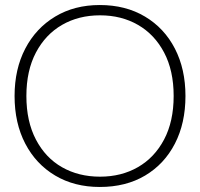

<svg xmlns="http://www.w3.org/2000/svg" viewBox="-20 -732 796 764"><path d="M377 12Q276 12 199.5 -33.5Q123 -79 80.5 -160.5Q38 -242 38 -350Q38 -457 80.5 -538.5Q123 -620 199.5 -666Q276 -712 377 -712Q480 -712 557 -666Q634 -620 676 -538.5Q718 -457 718 -350Q718 -242 676 -160.5Q634 -79 557.5 -33.5Q481 12 377 12ZM378 -29Q463 -29 529 -67Q595 -105 633 -177Q671 -249 671 -350Q671 -451 633 -523Q595 -595 529 -633Q463 -671 378 -671Q293 -671 227 -633Q161 -595 123 -523Q85 -451 85 -350Q85 -249 123 -176.5Q161 -104 227 -66.5Q293 -29 378 -29Z"/></svg>

Font: DM Sans 36pt ExtraLight
Style: Regular
Weight: 250
Designer: Colophon Foundry, Jonny Pinhorn
Foundry: Colophon Foundry
Version: Version 4.004;gftools[0.9.30]